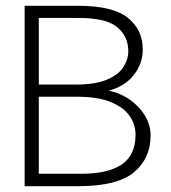

<svg xmlns="http://www.w3.org/2000/svg" viewBox="-20 -643 590 663"><path d="M65 0V-623H250Q370 -623 421.5 -581.5Q473 -540 473 -472Q473 -423 441.5 -383.5Q410 -344 355 -330Q395 -322 428 -299Q461 -276 480.5 -243.5Q500 -211 500 -175Q500 -96 442.5 -48Q385 0 249 0ZM114 -351H241Q308 -351 348 -367.5Q388 -384 405.5 -410.5Q423 -437 423 -466Q423 -517 385 -549Q347 -581 251 -581H114ZM114 -43H262Q352 -43 399.5 -74.5Q447 -106 448 -175Q449 -210 429 -240.5Q409 -271 364 -290Q319 -309 246 -309H114Z"/></svg>

Font: Inconsolata SemiExpanded Light
Style: Regular
Weight: 300
Width: 6
Monospace: yes
Designer: Raph Levien, Cyreal, Brenton Simpson
Foundry: Raph Levien, Cyreal, Google
Version: Version 3.001; ttfautohint (v1.8.2.53-6de2)